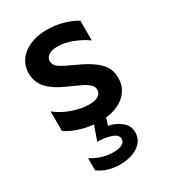

<svg xmlns="http://www.w3.org/2000/svg" viewBox="-176 -572 792 891"><g transform="rotate(-30 220.0 -126.0)"><path d="M158 -349Q158 -331 170.5 -319.5Q183 -308 207 -296L279 -262Q333 -236 364 -204Q395 -172 395 -124Q395 -69 356.5 -34Q318 1 254 8L242 46Q277 52 307 75Q337 98 337 135Q337 178 299.5 204Q262 230 201 230Q135 230 87 195V130Q143 165 203 165Q236 165 251.5 155.5Q267 146 267 130Q267 108 236.5 97Q206 86 162 85L189 8Q147 4 109.5 -9Q72 -22 45 -40V-145Q81 -116 128.5 -99.5Q176 -83 220 -83Q251 -83 267 -94.5Q283 -106 283 -126Q283 -142 267 -155.5Q251 -169 229 -179L159 -211Q105 -235 75 -268Q45 -301 45 -351Q45 -387 66 -417Q87 -447 126 -464.5Q165 -482 217 -482Q266 -482 308 -469.5Q350 -457 375 -440V-335Q341 -359 300.5 -374.5Q260 -390 222 -390Q191 -390 174.5 -378.5Q158 -367 158 -349Z"/></g></svg>

Font: Madhuban Medium
Style: Regular
Weight: 500
Designer: jaikishan Patel
Foundry: MagicType
Version: Version 1.000